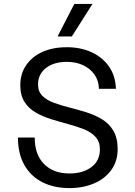

<svg xmlns="http://www.w3.org/2000/svg" viewBox="-20 -952 690 984"><path d="M336 12Q257 12 197.5 -18Q138 -48 105 -106Q72 -164 72 -247H158Q158 -159 206 -111Q254 -63 336 -63Q405 -63 448.5 -95.5Q492 -128 492 -187Q492 -226 469.5 -250.5Q447 -275 410.5 -289.5Q374 -304 331 -315.5Q288 -327 244.5 -340.5Q201 -354 164.5 -374.5Q128 -395 106 -429Q84 -463 84 -516Q84 -573 113.5 -617Q143 -661 196.5 -685.5Q250 -710 323 -710Q394 -710 450 -684Q506 -658 539 -610.5Q572 -563 574 -497H487Q486 -539 464 -570Q442 -601 405.5 -618Q369 -635 323 -635Q256 -635 215.5 -603.5Q175 -572 175 -519Q175 -483 197 -461Q219 -439 255.5 -425.5Q292 -412 335.5 -401Q379 -390 422.5 -376.5Q466 -363 502.5 -341Q539 -319 561 -282Q583 -245 583 -188Q583 -126 550.5 -81Q518 -36 462 -12Q406 12 336 12ZM275 -765 361 -932H454L348 -765Z"/></svg>

Font: Azeret Mono Light
Style: Regular
Weight: 300
Designer: Martin Vácha
Foundry: Displaay
Version: Version 1.002